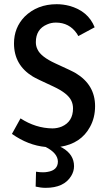

<svg xmlns="http://www.w3.org/2000/svg" viewBox="-20 -692 519 918"><path d="M198.2 206.1Q286.1 206.1 320.3 149.4Q334 127 334 102.5Q334 46.9 278.3 14.6Q272.5 11.7 268.6 9.8Q367.2 -5.9 410.2 -85Q434.6 -128.9 434.6 -184.6Q434.6 -286.1 342.8 -341.8Q327.1 -351.6 245.1 -388.7Q174.8 -420.9 159.2 -456.1Q151.4 -471.7 151.4 -490.2Q151.4 -552.7 205.1 -575.2Q224.6 -584 247.1 -584Q311.5 -584 347.7 -531.2Q351.6 -525.4 354.5 -519.5L432.6 -561.5Q401.4 -639.6 311.5 -664.1Q281.2 -671.9 251 -671.9Q158.2 -671.9 97.7 -612.3Q46.9 -559.6 46.9 -484.4Q46.9 -380.9 136.7 -326.2Q152.3 -316.4 235.4 -278.3Q304.7 -246.1 321.3 -210Q329.1 -193.4 329.1 -173.8Q329.1 -110.4 275.4 -86.9Q253.9 -78.1 230.5 -78.1Q150.4 -79.1 78.1 -126L37.1 -51.8Q114.3 2.9 198.2 10.7Q255.9 40 256.8 80.1Q256.8 122.1 207 129.9Q197.3 131.8 185.5 131.8Q168.9 131.8 152.3 128.9L150.4 200.2Q175.8 206.1 198.2 206.1Z"/></svg>

Font: Yaldevi Colombo SemiBold
Style: Regular
Weight: 600
Designer: Sol Matas, Denzil Rajitha, Kosala Senevirathne and Pathum Egodawatta
Foundry: Mooniak
Version: Version 1.020 ; ttfautohint (v1.6)